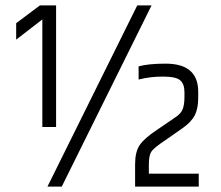

<svg xmlns="http://www.w3.org/2000/svg" viewBox="-20 -692 819 712"><path d="M489 -672H542L209 0H156ZM188 -672V-221H137V-620L40 -545V-606L128 -672ZM594 -456Q715 -456 715 -352V-329Q715 -289 702 -264Q689 -239 656 -216L593 -172Q551 -144 541.5 -130Q532 -116 532 -83V-48H717V0H481V-83Q481 -129 498 -154Q515 -179 560 -209L626 -254Q650 -269 657 -286Q664 -303 664 -332V-351Q664 -380 648.5 -394Q633 -408 584 -408Q535 -408 494 -397V-446Q531 -456 594 -456Z"/></svg>

Font: Khand
Style: Regular
Weight: 400
Designer: Devanagari: Sanchit Sawaria, Jyotish Sonowal; Latin: Satya Rajpurohit
Foundry: Indian Type Foundry
Version: Version 1.101;PS 1.0;hotconv 1.0.78;makeotf.lib2.5.61930; tt